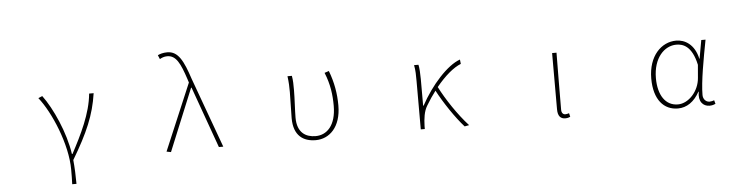

<svg xmlns="http://www.w3.org/2000/svg" viewBox="-54 -1088 6108 1567"><g transform="rotate(-5 3000.0 -304.5)"><path d="M482 198H517C517 136 514 62 508 2C634 -209 695 -349 721 -527H684C669 -364 586 -199 506 -48H501C476 -224 382 -432 301 -540L268 -526C368 -401 484 -129 484 78C484 125 484 147 482 198Z M1308 7 1517 -502H1521L1701 0H1737L1528 -574C1479 -722 1439 -807 1348 -807C1315 -807 1288 -799 1270 -790L1284 -757C1299 -766 1319 -775 1345 -775C1418 -775 1451 -705 1494 -574L1503 -546L1272 0Z M2494 13C2605 13 2702 -75 2702 -253C2702 -351 2686 -443 2649 -540L2613 -528C2653 -431 2664 -343 2664 -254C2664 -93 2588 -20 2496 -20C2417 -20 2345 -59 2345 -184C2345 -245 2352 -338 2352 -409C2352 -453 2352 -489 2345 -527H2309C2316 -474 2317 -438 2317 -396C2317 -325 2313 -254 2313 -183C2313 -38 2393 13 2494 13Z M3714 7 3751 0C3664 -95 3576 -228 3523 -332C3594 -419 3666 -480 3727 -504L3723 -540C3618 -503 3483 -354 3395 -191H3391V-409C3391 -453 3388 -503 3382 -527H3346C3355 -486 3355 -438 3355 -396V0H3388V-24C3390 -85 3397 -144 3424 -188C3449 -230 3475 -269 3502 -304C3555 -203 3644 -70 3714 7Z M4538 13C4556 13 4569 9 4579 4L4572 -26C4559 -22 4551 -20 4541 -20C4524 -20 4510 -33 4510 -59C4510 -217 4512 -368 4513 -527H4477V-66C4477 -10 4500 13 4538 13Z M5461 13C5534 13 5595 -29 5639 -109H5642C5627 -29 5667 13 5720 13C5743 13 5758 7 5769 2L5761 -28C5751 -24 5736 -20 5723 -20C5694 -20 5670 -44 5670 -79C5670 -188 5705 -375 5734 -527H5699L5672 -376H5670C5644 -496 5565 -540 5494 -540C5373 -540 5265 -434 5265 -249C5265 -74 5347 13 5461 13ZM5464 -20C5362 -20 5303 -110 5303 -249C5303 -414 5394 -507 5493 -507C5546 -507 5620 -485 5654 -328L5645 -222C5637 -112 5551 -20 5464 -20Z"/></g></svg>

Font: Harano Aji Gothic CN ExtraLight
Style: Regular
Weight: 250
Foundry: Masamichi Hosoda
Version: HaranoAjiGothicCN-ExtraLight version 20230610;ttx 4.39.4